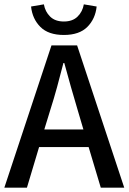

<svg xmlns="http://www.w3.org/2000/svg" viewBox="-20 -864 592 884"><path d="M0 0 217 -655H335L552 0H444L388 -187H160L104 0ZM211 -356 184 -268H364L338 -356Q322 -409 306.5 -464Q291 -519 276 -574H272Q258 -519 243 -464Q228 -409 211 -356ZM274 -703Q203 -703 166 -740Q129 -777 123 -834L182 -844Q188 -810 211 -787.5Q234 -765 274 -765Q314 -765 337 -787.5Q360 -810 366 -844L425 -834Q419 -777 382 -740Q345 -703 274 -703Z"/></svg>

Font: Assistant SemiBold
Style: Regular
Weight: 600
Designer: Hebrew By Ben Nathan, Latin by Paul Hunt
Version: Version 3.000